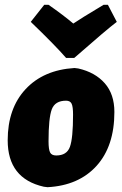

<svg xmlns="http://www.w3.org/2000/svg" viewBox="-20 -767 508 799"><path d="M429 -747 466 -676Q426 -646 289 -526H255Q208 -580 108 -676L164 -747H182Q245 -703 285 -669Q311 -687 411 -747ZM290 -484 306 -482Q376 -466 416 -420.5Q456 -375 456 -301Q456 -159 382 -77Q308 5 178 12L162 10Q12 -24 12 -183Q12 -316 86.5 -396Q161 -476 290 -484ZM255 -348Q209 -348 195.5 -312Q182 -276 182 -179Q182 -145 188.5 -132.5Q195 -120 214 -120Q258 -120 271 -156Q284 -192 284 -290Q284 -323 278 -335.5Q272 -348 255 -348Z"/></svg>

Font: Alegreya Sans Black
Style: Italic
Weight: 900
Italic angle: -7°
Designer: Juan Pablo del Peral
Foundry: Huerta Tipografica
Version: Version 2.007